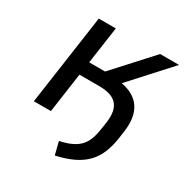

<svg xmlns="http://www.w3.org/2000/svg" viewBox="-168 -672 955 995"><g transform="rotate(30 309.5 -174.5)"><path d="M295.9 189.5C461.4 152.8 520 78.1 539.6 -57.6L545.4 -99.1C562.5 -220.2 513.2 -289.6 409.2 -308.6L619.1 -539.1H505.9L304.2 -317.9H209L240.7 -539.1H138.7L61.5 0H163.6L197.3 -237.3H315.9C412.1 -237.3 457 -196.3 442.4 -92.8L437 -56.2C422.9 43.9 390.6 88.9 276.9 113.3Z"/></g></svg>

Font: Winston
Style: Italic
Weight: 400
Italic angle: -8.13011°
Designer: Vernon Adams, Kim Jin-seong, David Berlow, Cristiano Sobral
Foundry: The Winston Project Authors
Version: Version 3.004